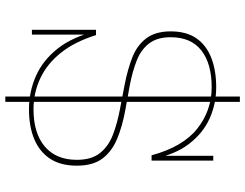

<svg xmlns="http://www.w3.org/2000/svg" viewBox="-120 -702 922 722"><g transform="rotate(90 341.0 -341.0)"><path d="M343 100V-782H363V100ZM391 11Q325 11 266 -15Q207 -41 163 -96.5Q119 -152 97 -241H112Q137 -161 178.5 -109Q220 -57 274.5 -31.5Q329 -6 391 -6Q481 -6 531 -48.5Q581 -91 581 -169Q581 -224 555.5 -256Q530 -288 487 -304.5Q444 -321 391 -331L297 -349Q241 -360 196 -377.5Q151 -395 124.5 -429.5Q98 -464 98 -522Q98 -581 124 -618.5Q150 -656 197.5 -674.5Q245 -693 308 -693Q370 -693 425 -668.5Q480 -644 521 -591Q562 -538 579 -450H564Q532 -568 463.5 -622Q395 -676 308 -676Q219 -676 169.5 -637Q120 -598 120 -522Q120 -471 143.5 -440.5Q167 -410 208 -394Q249 -378 301 -368L395 -351Q455 -340 502 -320.5Q549 -301 576 -265.5Q603 -230 603 -169Q603 -108 577 -68.5Q551 -29 503.5 -9Q456 11 391 11ZM92 0V-241H97L110 -211V0ZM579 -450 566 -484V-682H584V-450Z"/></g></svg>

Font: Montagu Slab 144pt Thin
Style: Regular
Weight: 250
Version: Version 1.000